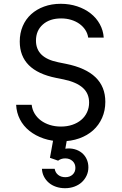

<svg xmlns="http://www.w3.org/2000/svg" viewBox="-20 -730 640 1011"><path d="M65 -178Q67 -136.4 85.1 -101.3Q103.2 -66.2 135.2 -40.7Q167.2 -15.2 210.1 -0.6Q253 14 303 14Q354.2 14 397 -1.2Q439.8 -16.4 470.2 -43.7Q500.6 -71 517.6 -109.4Q534.6 -147.8 534.6 -193.8Q534.6 -273.4 482.8 -323.2Q431 -373 327.8 -393.8L287.2 -402Q227.6 -414 198.5 -442.3Q169.4 -470.6 169.4 -516.2Q169.4 -569 205.6 -601Q241.8 -633 301.8 -633Q330 -633 354.7 -625.5Q379.4 -618 398.2 -604.5Q417 -591 429.1 -572.6Q441.2 -554.2 444.4 -532H526.2Q523.6 -570 505.5 -602.9Q487.4 -635.8 457.1 -659.5Q426.8 -683.2 386.5 -696.6Q346.2 -710 299.8 -710Q251.8 -710 212 -695.4Q172.2 -680.8 143.7 -654.8Q115.2 -628.8 99.6 -592.2Q84 -555.6 84 -511.2Q84 -434.6 131.8 -386.8Q179.6 -339 275.4 -319.8L316 -311.6Q383 -297.4 416.1 -267.6Q449.2 -237.8 449.2 -189.8Q449.2 -162.4 438.3 -138.9Q427.4 -115.4 407.8 -98.8Q388.2 -82.2 361 -72.9Q333.8 -63.6 300.8 -63.6Q269.4 -63.6 242.4 -72.1Q215.4 -80.6 195.1 -95.8Q174.8 -111 162.3 -131.9Q149.8 -152.8 146.8 -178ZM268 159H200.8Q202 181.4 211.5 199.9Q221 218.4 237 232.2Q253 246 275.1 253.5Q297.2 261 322.4 261Q348.8 261 371.5 252.7Q394.2 244.4 410.3 229.7Q426.4 215 435.9 194.8Q445.4 174.6 445.4 151Q445.4 127.4 436.1 107.5Q426.8 87.6 410.3 74.4Q393.8 61.2 371.8 55.4Q349.8 49.6 324 53L338.6 -29H266.6L243 101L286 116Q293 110.6 302.4 107.3Q311.8 104 323.4 104Q346.6 104 361.8 117.9Q377 131.8 377 154Q377 175.8 362.3 189.4Q347.6 203 324 203Q301.4 203 286.3 191Q271.2 179 268 159Z"/></svg>

Font: CommitMonoV143 ExtLt
Style: Regular
Weight: 200
Monospace: yes
Designer: Eigil Nikolajsen
Foundry: Eigil Nikolajsen
Version: Version 1.143